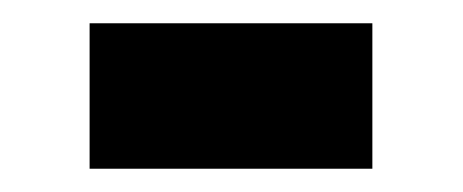

<svg xmlns="http://www.w3.org/2000/svg" viewBox="-20 -433 398 165"><path d="M57 -288H300V-413H57Z"/></svg>

Font: Bounded Med
Style: Regular
Weight: 500
Designer: Vlad Churkin
Version: Version 3.0